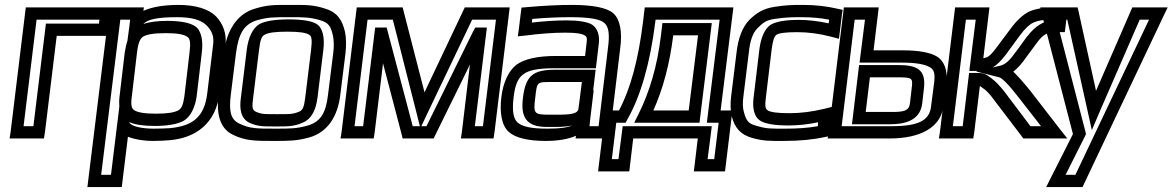

<svg xmlns="http://www.w3.org/2000/svg" viewBox="-20 -539 4776 782"><path d="M430 -418 438 -484 441 -509H416H110H85L82 -484L23 0L19 25H44H134H159L163 0L211 -393H402H427L430 -418ZM383 -443H192H167L164 -418L116 -25H76L129 -459H385L383 -443Z M600 35C627 35 651 34 671 32C778 23 859 -37 874 -158L898 -357C904 -400 889 -442 860 -472C830 -503 775 -519 707 -519C649 -519 600 -511 564 -495L566 -509H541H451H426L423 -484L339 198L336 223H361H451H476L479 198L501 18C532 30 571 35 600 35ZM731 -147C726 -111 719 -97 707 -90C691 -81 663 -76 616 -76C569 -76 541 -81 527 -90C516 -97 512 -111 517 -147L538 -325C543 -366 551 -382 563 -390C579 -399 607 -404 655 -404C702 -404 729 -399 743 -389C754 -382 757 -366 752 -325L731 -147ZM499 -373C494 -358 491 -342 488 -325L467 -147C465 -132 465 -117 466 -104L457 -31L432 173H392L470 -459H510L507 -432L499 -373ZM781 -147 802 -325C808 -374 800 -415 775 -432C753 -447 713 -454 661 -454C622 -454 589 -450 564 -441C580 -460 621 -469 701 -469C762 -469 799 -458 822 -435C845 -411 852 -389 848 -357L824 -158C812 -61 764 -26 672 -17C654 -16 633 -15 606 -15C562 -15 513 -23 506 -42C529 -31 565 -26 610 -26C661 -26 703 -33 728 -47C756 -63 775 -102 781 -147Z M1387 -321C1391 -355 1390 -386 1385 -410C1374 -457 1354 -489 1304 -504C1254 -520 1226 -519 1163 -519C1100 -519 1072 -520 1019 -504C942 -482 902 -410 891 -321L870 -153C861 -78 874 -17 927 9C979 35 1019 35 1095 35C1156 35 1188 35 1239 21C1315 0 1356 -66 1366 -153L1387 -321ZM1337 -321 1316 -153C1307 -77 1285 -42 1231 -27C1187 -15 1163 -15 1101 -15C1025 -15 997 -15 954 -36C919 -53 912 -86 920 -153L941 -321C951 -400 973 -441 1028 -457C1073 -469 1094 -469 1157 -469C1220 -469 1241 -469 1283 -457C1319 -446 1327 -433 1336 -394C1340 -374 1341 -351 1337 -321ZM1223 -140C1218 -103 1214 -91 1198 -84C1171 -73 1157 -74 1109 -74C1061 -74 1046 -73 1022 -84C1007 -91 1006 -103 1011 -140L1035 -336C1040 -377 1046 -392 1057 -397C1072 -406 1100 -410 1150 -410C1199 -410 1227 -406 1240 -397C1249 -392 1252 -377 1247 -336L1223 -140ZM1273 -140 1297 -336C1303 -385 1295 -425 1270 -441C1250 -454 1209 -460 1156 -460C1103 -460 1061 -454 1037 -441C1009 -425 991 -385 985 -336L961 -140C955 -97 960 -56 996 -39C1030 -23 1056 -24 1102 -24C1149 -24 1175 -23 1212 -39C1253 -56 1267 -97 1273 -140Z M1994 0 2053 -484 2056 -509H2031H1891H1873L1865 -492L1709 -163L1624 -493L1620 -509H1603H1458H1433L1430 -484L1371 0L1367 25H1392H1477H1502L1506 0L1540 -281L1616 9L1620 25H1637H1728H1746L1754 9L1894 -276L1861 0L1857 25H1882H1965H1990L1994 0ZM1690 -25H1661L1559 -411L1555 -427H1538H1533H1508L1505 -402L1459 -25H1424L1477 -459H1580L1676 -81L1690 -25ZM1947 -25H1914L1960 -402L1963 -427H1938H1933H1916L1907 -411L1717 -25H1696L1723 -82L1903 -459H2000L1947 -25Z M2465 0 2506 -342C2515 -408 2506 -459 2479 -484C2453 -508 2393 -519 2309 -519C2255 -519 2194 -516 2127 -510L2104 -508L2101 -485L2093 -419L2089 -391L2118 -394C2180 -402 2234 -406 2282 -406C2326 -406 2350 -402 2361 -395C2370 -390 2372 -384 2369 -363L2363 -311H2243C2171 -311 2115 -299 2083 -275C2051 -250 2029 -202 2022 -144C2014 -78 2024 -26 2053 -1C2080 23 2133 35 2202 35C2252 35 2294 28 2326 14L2324 25H2349H2436H2461L2465 0ZM2160 -141C2168 -208 2164 -205 2236 -205H2350L2336 -96C2333 -70 2283 -72 2230 -72H2212C2155 -72 2152 -78 2160 -141ZM2110 -141C2100 -64 2122 -22 2206 -22H2224C2247 -22 2280 -21 2310 -28C2291 -19 2259 -15 2208 -15C2144 -15 2108 -23 2088 -40C2071 -56 2065 -86 2072 -144C2078 -194 2090 -221 2111 -236C2132 -253 2171 -261 2237 -261H2382H2407L2410 -286L2419 -363C2423 -395 2413 -425 2391 -439C2372 -450 2336 -456 2288 -456C2246 -456 2198 -453 2146 -447L2148 -462C2205 -467 2257 -469 2303 -469C2382 -469 2425 -461 2442 -445C2459 -430 2464 -400 2456 -342L2418 -25H2381L2383 -46L2398 -171H2396L2403 -230L2406 -255H2381H2242C2152 -255 2121 -232 2110 -141Z M2599 -450C2580 -296 2548 -177 2501 -89H2471H2446L2443 -64L2419 134L2416 159H2441H2518H2543L2546 134L2559 25H2822L2809 134L2806 159H2831H2908H2933L2936 134L2960 -64L2963 -89H2938H2915L2964 -484L2967 -509H2942H2631H2606L2603 -484L2599 -450ZM2649 -450 2650 -459H2911L2862 -64L2859 -39H2884H2907L2889 109H2862L2876 0L2879 -25H2854H2541H2516L2513 0L2499 109H2472L2490 -39H2511H2528L2536 -54C2590 -149 2628 -283 2649 -450ZM2785 -89H2641C2681 -178 2708 -281 2722 -395H2823L2785 -89ZM2832 -64 2876 -420 2879 -445H2854H2703H2678L2675 -420L2672 -395C2657 -270 2626 -165 2580 -73L2563 -39H2599H2804H2829L2832 -64Z M3358 -4 3366 -72 3370 -104 3338 -96C3288 -84 3242 -78 3196 -78C3145 -78 3118 -82 3106 -90C3097 -97 3095 -108 3099 -139L3123 -339C3128 -377 3134 -391 3142 -397C3152 -404 3177 -408 3227 -408C3272 -408 3318 -402 3367 -389L3397 -381L3401 -413L3409 -479L3412 -499L3393 -503C3347 -514 3299 -519 3251 -519C3200 -519 3179 -518 3134 -511C3087 -504 3060 -485 3033 -459C3002 -428 2986 -379 2980 -326L2958 -148C2954 -116 2955 -86 2961 -63C2973 -19 2995 9 3044 23C3092 36 3115 35 3173 35C3234 35 3289 30 3335 20L3356 16L3358 -4ZM3311 -25C3272 -18 3229 -15 3179 -15C3120 -15 3103 -14 3063 -26C3028 -35 3020 -46 3010 -82C3005 -99 3004 -120 3008 -148L3030 -326C3035 -374 3046 -405 3066 -425C3089 -448 3101 -457 3135 -462C3178 -468 3195 -469 3245 -469C3283 -469 3320 -466 3357 -459L3355 -444C3313 -453 3272 -458 3233 -458C3179 -458 3138 -451 3117 -437C3094 -421 3079 -384 3073 -339L3049 -139C3044 -99 3052 -64 3074 -49C3093 -35 3135 -28 3190 -28C3229 -28 3270 -32 3312 -41L3311 -25Z M3604 25C3729 25 3812 -21 3822 -105L3835 -205C3840 -252 3826 -292 3794 -310C3766 -326 3718 -334 3657 -334H3538L3556 -484L3559 -509H3534H3442H3417L3414 -484L3355 0L3351 25H3376H3604ZM3611 -25H3408L3461 -459H3503L3484 -309L3481 -284H3506H3650C3708 -284 3744 -278 3766 -266C3784 -256 3789 -241 3785 -205L3772 -105C3766 -49 3722 -25 3611 -25ZM3612 -83H3506L3523 -224H3631C3696 -224 3699 -223 3693 -178L3686 -117C3682 -87 3660 -83 3612 -83ZM3606 -33C3658 -33 3727 -44 3736 -117L3743 -178C3753 -259 3711 -274 3637 -274H3504H3479L3476 -249L3453 -58L3450 -33H3475H3606Z M3829 25H3919H3944L3948 0L3971 -189C3973 -187 3978 -184 3986 -178C3999 -169 4012 -155 4028 -133L4142 17L4148 25H4159H4270H4327L4294 -17L4178 -167C4150 -202 4126 -229 4107 -247C4125 -261 4143 -281 4159 -305L4205 -367C4227 -397 4246 -408 4273 -408H4292H4317L4320 -433L4326 -484L4329 -509H4304H4270C4231 -509 4197 -503 4172 -492C4147 -480 4120 -455 4096 -422L4037 -343C4021 -322 4011 -312 4002 -307C3997 -305 3992 -303 3985 -302L4007 -484L4010 -509H3985H3895H3870L3867 -484L3808 0L3804 25H3829ZM4023 -264C4040 -274 4059 -293 4077 -317L4135 -396C4156 -424 4172 -439 4189 -447C4206 -455 4229 -459 4264 -459H4273V-458C4233 -456 4194 -431 4166 -393H4165L4120 -331L4119 -330C4093 -293 4075 -277 4056 -272L4023 -264ZM3861 -25 3914 -459H3954L3931 -275L3928 -250H3953C3956 -250 3959 -250 3962 -250L3955 -248L4050 -224C4062 -221 4090 -193 4136 -133L4220 -25H4177L4070 -167C4052 -189 4035 -208 4018 -220C4007 -228 3999 -235 3989 -238C3979 -242 3968 -242 3952 -242H3927L3924 -217L3901 -25H3861Z M4701 -509H4610H4592L4584 -491L4444 -169L4373 -492L4369 -509H4351H4253H4217L4225 -475L4350 7L4258 189L4241 223H4277H4371H4389L4397 206L4720 -476L4736 -509H4701ZM4660 -459 4360 173H4320L4399 16L4403 7L4401 -2L4283 -459H4327L4411 -81L4427 -9L4458 -82L4622 -459H4660Z"/></svg>

Font: Gamestation Display Outline
Style: Italic
Weight: 400
Designer: Jonas Hecksher
Foundry: Jonas Hecksher, Playtypeª, e-types AS
Version: Version 1.003